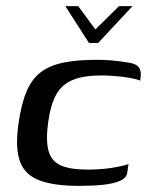

<svg xmlns="http://www.w3.org/2000/svg" viewBox="-20 -600 486 626"><path d="M193 -580H235L291 -504L368 -580H412L300 -460H270ZM237 6Q157 6 109.5 -11.5Q62 -29 45.5 -72.5Q29 -116 40 -195Q49 -260 66.5 -301.5Q84 -343 113.5 -365Q143 -387 187.5 -396Q232 -405 295 -405Q321 -405 344 -403Q367 -401 398 -396Q414 -394 424 -388Q434 -382 437.5 -370.5Q441 -359 437 -337Q426 -342 403.5 -346Q381 -350 355.5 -352Q330 -354 310 -354Q253 -354 217.5 -339.5Q182 -325 163.5 -292Q145 -259 137 -201Q129 -143 138 -109Q147 -75 177.5 -61Q208 -47 267 -47Q293 -47 319 -49.5Q345 -52 366 -56.5Q387 -61 399 -65L395 -38Q393 -20 371.5 -10.5Q350 -1 316 2.5Q282 6 237 6Z"/></svg>

Font: Genos Medium
Style: Italic
Weight: 500
Italic angle: -8°
Designer: Robert E. Leuschke
Foundry: Robert E. Leuschke
Version: Version 1.010